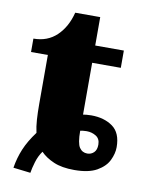

<svg xmlns="http://www.w3.org/2000/svg" viewBox="-82 -719 623 832"><g transform="rotate(10 229.5 -302.5)"><path d="M34 47Q41 3 57.5 -36.5Q74 -76 106 -119Q100 -145 98 -176Q96 -207 96 -244V-460H22V-519Q84 -519 124.5 -558Q165 -597 181 -661H291V-536H417V-460H291V-232Q296 -233 306.5 -234Q317 -235 327 -235Q384 -235 421.5 -208Q459 -181 459 -118Q459 -90 444.5 -60Q430 -30 394 -9.5Q358 11 295 11Q240 11 204 -4.5Q168 -20 146 -43Q130 -21 121.5 7.5Q113 36 110 56ZM338 -69Q355 -69 367 -80.5Q379 -92 379 -115Q379 -141 360.5 -152.5Q342 -164 319 -164Q311 -164 302.5 -163Q294 -162 291 -161Q291 -106 303.5 -87.5Q316 -69 338 -69Z"/></g></svg>

Font: Noto Serif Black
Style: Regular
Weight: 900
Designer: Monotype Design Team
Foundry: Monotype Imaging Inc.
Version: Version 2.014; ttfautohint (v1.8.4.7-5d5b)